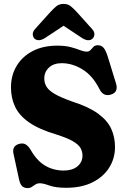

<svg xmlns="http://www.w3.org/2000/svg" viewBox="-20 -945 644 980"><path d="M318 13.5Q264 13.5 232.2 2Q200.5 -9.5 184 -9.5Q170 -9.5 160.5 -3.2Q151 3 142.2 9Q133.5 15 121 15Q102 15 92 4.2Q82 -6.5 77 -30.5L48.5 -162Q41 -200 77.5 -210.5Q95.5 -215.5 109 -209Q122.5 -202.5 136 -181Q168 -124.5 210.5 -99.5Q253 -74.5 305.5 -74.5Q349 -74.5 374.8 -95.5Q400.5 -116.5 401 -150Q401 -172.5 390.5 -190.2Q380 -208 351.5 -224.5Q323 -241 267.5 -258.5Q179 -285 128.5 -320.2Q78 -355.5 57 -400.2Q36 -445 36 -499Q36 -560.5 65 -608.8Q94 -657 147 -684.5Q200 -712 272.5 -712Q313 -712 341 -704.5Q369 -697 388.5 -689.2Q408 -681.5 422.5 -681.5Q435 -681.5 442 -689.5Q449 -697.5 456.8 -705.8Q464.5 -714 479.5 -714Q497.5 -714 508.8 -701Q520 -688 530.5 -654.5L572 -519.5Q586.5 -473 543.5 -461.5Q507 -451.5 487.5 -490.5Q453.5 -558.5 401.5 -590.5Q349.5 -622.5 295 -622.5Q254 -622.5 230 -600.2Q206 -578 206 -544.5Q206 -520.5 218.2 -501.2Q230.5 -482 261.5 -464.2Q292.5 -446.5 348 -427Q432.5 -400 480.2 -365.2Q528 -330.5 547.5 -288Q567 -245.5 567 -194.5Q567 -136.5 537.2 -89.2Q507.5 -42 451.8 -14.2Q396 13.5 318 13.5ZM210.5 -751.5Q176.5 -730 156 -748Q148.5 -755 147.2 -768.8Q146 -782.5 159.5 -797.5L236 -882.5Q253.5 -901.5 267.8 -913.2Q282 -925 304.5 -925Q326.5 -925 341 -913.2Q355.5 -901.5 373 -882.5L449.5 -797.5Q463 -782.5 461.8 -769Q460.5 -755.5 452.5 -748Q432.5 -729.5 398 -751.5L304.5 -813.5Z"/></svg>

Font: Fraunces 72pt S100
Style: Bold
Weight: 700
Version: Version 1.000; ttfautohint (v1.8.3)